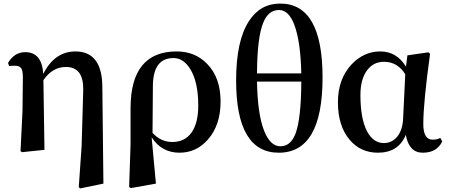

<svg xmlns="http://www.w3.org/2000/svg" viewBox="-20 -839 2514 1075"><path d="M559 189 429 216 421 209 437 -21 446 -334Q449 -464 349 -464Q273 -464 223 -390L229 0L103 13L95 7L106 -219L108 -407Q108 -444 98 -458Q88 -471 63 -471Q38 -471 31 -469L25 -487Q61 -547 121 -547Q215 -547 222 -425Q286 -551 402 -551Q552 -551 553 -352Z M834 -95Q881 -44 945 -44Q1013 -44 1051 -95Q1090 -148 1090 -248Q1090 -379 1046 -451Q1008 -514 951 -514Q838 -514 836 -360ZM711 -235Q712 -551 969 -551Q1073 -551 1140 -481Q1215 -405 1215 -270Q1215 -140 1146 -60Q1081 16 985 16Q885 16 829 -70L853 189L713 214L703 208L711 -31Z M1419 -382Q1422 -197 1460 -104Q1494 -20 1550 -20Q1608 -20 1635 -92Q1666 -176 1667 -382ZM1667 -428Q1663 -607 1628 -700Q1596 -783 1543 -783Q1482 -783 1454 -712Q1420 -630 1419 -428ZM1786 -405Q1786 16 1541 16Q1302 16 1302 -389Q1302 -611 1374 -721Q1437 -819 1549 -819Q1786 -819 1786 -405Z M2249 -423Q2206 -493 2130 -493Q2070 -493 2035 -445Q1998 -395 1998 -307Q1998 -175 2035 -104Q2070 -38 2129 -38Q2174 -38 2204 -74Q2234 -111 2237 -174ZM2456 -47Q2426 16 2347 16Q2270 16 2252 -84Q2211 16 2096 16Q1999 16 1938 -56Q1872 -133 1872 -267Q1872 -396 1948 -478Q2017 -551 2109 -551Q2201 -551 2253 -466L2261 -529L2378 -546L2388 -538Q2350 -263 2350 -145Q2350 -57 2402 -57Q2428 -57 2445 -67Z"/></svg>

Font: Source Han Serif JP
Style: Bold
Weight: 700
Designer: Ryoko NISHIZUKA  (kana & ideographs); Frank Grießhammer (Latin, Greek & Cyrillic); Wenlong ZHANG  (bopomofo); Sandoll Co
Foundry: Adobe Systems Incorporated
Version: Version 1.000;PS 1;hotconv 16.6.53;makeotf.lib2.5.65590